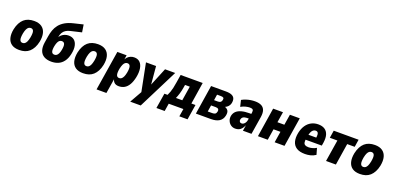

<svg xmlns="http://www.w3.org/2000/svg" viewBox="11 -1812 6330 3076"><g transform="rotate(20 3176.0 -273.5)"><path d="M235 11Q155 11 106 -23Q57 -57 40.5 -121Q24 -185 41 -271Q54 -332 78 -377.5Q102 -423 135 -452Q168 -481 211.5 -495Q255 -509 308 -509Q388 -509 437 -474.5Q486 -440 502.5 -377Q519 -314 502 -227Q489 -166 465 -121Q441 -76 408 -46.5Q375 -17 332 -3Q289 11 235 11ZM249 -114Q270 -114 286.5 -125.5Q303 -137 316 -163.5Q329 -190 339 -238Q354 -318 342 -351Q330 -384 295 -384Q275 -384 258 -373Q241 -362 227.5 -335Q214 -308 204 -260Q190 -181 202 -147.5Q214 -114 249 -114Z M784 11Q709 11 659 -17.5Q609 -46 589 -102Q569 -158 581 -239L599 -353Q608 -410 626 -461.5Q644 -513 679 -557.5Q714 -602 770.5 -635.5Q827 -669 911 -689L1069 -727L1089 -599L901 -555Q858 -545 828 -525Q798 -505 780.5 -474.5Q763 -444 756 -401L754 -382H747Q762 -413 786.5 -434Q811 -455 841 -466.5Q871 -478 903 -478Q963 -479 1000.5 -448.5Q1038 -418 1051 -359Q1064 -300 1046 -216Q1029 -135 991 -84.5Q953 -34 900.5 -11.5Q848 11 784 11ZM793 -111Q814 -111 830.5 -122.5Q847 -134 859.5 -159Q872 -184 880 -225Q893 -294 881.5 -325.5Q870 -357 833 -357Q813 -357 796.5 -345.5Q780 -334 768 -309Q756 -284 747 -242Q734 -173 745.5 -142Q757 -111 793 -111Z M1324 11Q1244 11 1195 -23Q1146 -57 1129.5 -121Q1113 -185 1130 -271Q1143 -332 1167 -377.5Q1191 -423 1224 -452Q1257 -481 1300.5 -495Q1344 -509 1397 -509Q1477 -509 1526 -474.5Q1575 -440 1591.5 -377Q1608 -314 1591 -227Q1578 -166 1554 -121Q1530 -76 1497 -46.5Q1464 -17 1421 -3Q1378 11 1324 11ZM1338 -114Q1359 -114 1375.5 -125.5Q1392 -137 1405 -163.5Q1418 -190 1428 -238Q1443 -318 1431 -351Q1419 -384 1384 -384Q1364 -384 1347 -373Q1330 -362 1316.5 -335Q1303 -308 1293 -260Q1279 -181 1291 -147.5Q1303 -114 1338 -114Z M1619 180 1727 -498H1885L1870 -403H1863Q1878 -439 1900.5 -462Q1923 -485 1952 -497Q1981 -509 2013 -509Q2076 -509 2112 -472.5Q2148 -436 2158 -371Q2168 -306 2151 -222Q2134 -141 2103.5 -89.5Q2073 -38 2030.5 -13.5Q1988 11 1934 11Q1883 11 1855.5 -16Q1828 -43 1824 -87L1830 -88L1787 180ZM1897 -114Q1919 -114 1935.5 -127Q1952 -140 1965 -167Q1978 -194 1987 -238Q2001 -312 1990.5 -348Q1980 -384 1942 -384Q1922 -384 1904.5 -371.5Q1887 -359 1874.5 -331.5Q1862 -304 1852 -260Q1838 -187 1848.5 -150.5Q1859 -114 1897 -114Z M2193 180 2312 -30 2319 29 2215 -498H2387L2417 -162H2402L2540 -498H2713L2372 180Z M2622 132 2664 -127H2718Q2733 -156 2744.5 -188.5Q2756 -221 2766 -263Q2776 -305 2784 -361L2806 -498H3182L3124 -127H3194L3153 132H3013L3034 0H2784L2763 132ZM2861 -126H2969L3008 -372H2927L2918 -319Q2910 -268 2894 -215Q2878 -162 2861 -126Z M3247 0 3325 -498H3578Q3643 -498 3679.5 -481Q3716 -464 3727.5 -432.5Q3739 -401 3730 -355Q3725 -333 3713.5 -314.5Q3702 -296 3684 -281.5Q3666 -267 3639 -256L3640 -263Q3683 -251 3702.5 -221Q3722 -191 3710 -134Q3696 -67 3644 -33.5Q3592 0 3504 0ZM3414 -97H3491Q3522 -97 3539.5 -108Q3557 -119 3563 -148Q3569 -179 3555 -192.5Q3541 -206 3509 -206H3431ZM3447 -302H3509Q3541 -302 3556.5 -313.5Q3572 -325 3578 -351Q3584 -380 3571.5 -390.5Q3559 -401 3524 -401H3462Z M3920 11Q3876 11 3843 -13Q3810 -37 3794.5 -76.5Q3779 -116 3788 -162Q3799 -209 3831 -238.5Q3863 -268 3918 -283.5Q3973 -299 4052 -299H4102L4089 -215H4060Q4026 -215 4002.5 -209.5Q3979 -204 3966 -191Q3953 -178 3948 -156Q3943 -134 3954 -118Q3965 -102 3990 -102Q4005 -102 4020.5 -112Q4036 -122 4048.5 -141Q4061 -160 4066 -188L4087 -325Q4092 -360 4078.5 -373.5Q4065 -387 4028 -387Q3999 -387 3959 -377.5Q3919 -368 3877 -344L3851 -453Q3887 -473 3924 -485Q3961 -497 3998.5 -503Q4036 -509 4072 -509Q4137 -509 4179 -488.5Q4221 -468 4238 -423Q4255 -378 4244 -305L4195 0H4049L4064 -96H4063Q4049 -63 4029.5 -38.5Q4010 -14 3983 -1.5Q3956 11 3920 11Z M4305 0 4383 -498H4551L4522 -317H4640L4669 -498H4837L4758 0H4590L4620 -189H4502L4472 0Z M5109 11Q5016 11 4963 -23.5Q4910 -58 4893 -121Q4876 -184 4893 -270Q4910 -349 4946 -401.5Q4982 -454 5034.5 -481.5Q5087 -509 5152 -509Q5218 -509 5261 -481.5Q5304 -454 5321.5 -399.5Q5339 -345 5327 -262L5318 -208H5024L5038 -298H5205L5189 -282Q5196 -328 5193.5 -353Q5191 -378 5178.5 -389Q5166 -400 5147 -400Q5123 -400 5104 -386Q5085 -372 5072 -342Q5059 -312 5050 -263L5044 -225Q5037 -185 5042 -159.5Q5047 -134 5067.5 -122Q5088 -110 5127 -110Q5158 -110 5193 -120Q5228 -130 5258 -148L5289 -39Q5243 -9 5197.5 1Q5152 11 5109 11Z M5466 0 5525 -370H5396L5416 -498H5840L5820 -370H5692L5634 0Z M6044 11Q5964 11 5915 -23Q5866 -57 5849.5 -121Q5833 -185 5850 -271Q5863 -332 5887 -377.5Q5911 -423 5944 -452Q5977 -481 6020.5 -495Q6064 -509 6117 -509Q6197 -509 6246 -474.5Q6295 -440 6311.5 -377Q6328 -314 6311 -227Q6298 -166 6274 -121Q6250 -76 6217 -46.5Q6184 -17 6141 -3Q6098 11 6044 11ZM6058 -114Q6079 -114 6095.5 -125.5Q6112 -137 6125 -163.5Q6138 -190 6148 -238Q6163 -318 6151 -351Q6139 -384 6104 -384Q6084 -384 6067 -373Q6050 -362 6036.5 -335Q6023 -308 6013 -260Q5999 -181 6011 -147.5Q6023 -114 6058 -114Z"/></g></svg>

Font: Nunito Sans 10pt Condensed Black
Style: Italic
Weight: 900
Width: 3
Italic angle: -9°
Designer: Vernon Adams
Foundry: Vernon Adams
Version: Version 3.101;gftools[0.9.27]